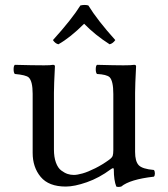

<svg xmlns="http://www.w3.org/2000/svg" viewBox="-20 -744 680 776"><path d="M337 -722Q374 -662 446 -582Q436 -568 423 -565Q365 -602 320 -648Q264 -592 216 -565Q203 -568 194 -582Q270 -666 305 -722Q323 -726 337 -722ZM246 10Q177 10 144.5 -29Q112 -68 112 -126V-365Q112 -416 96 -431Q85 -441 40 -445Q35 -450 35 -464Q35 -478 40 -482Q113 -480 158 -480Q185 -480 194 -482Q202 -482 202 -476Q198 -399 198 -369V-140Q198 -109 206 -87Q214 -65 227.5 -55Q241 -45 253 -41Q265 -37 278.5 -37Q292 -37 313.5 -43Q335 -49 365 -64Q395 -79 422 -99Q433 -107 435.5 -114.5Q438 -122 438 -138V-364Q438 -417 423 -432Q411 -443 372 -445Q367 -450 367 -464Q367 -478 372 -482Q445 -480 478.5 -480Q512 -480 522 -482Q530 -482 530 -476Q526 -399 526 -369V-130Q526 -92 540.5 -76.5Q555 -61 602 -57Q606 -52 606 -43Q606 -34 602 -30Q505 -19 470 10Q458 13 450 10Q440 -15 440 -59Q440 -69 428 -60Q381 -25 331 -7.5Q281 10 246 10Z"/></svg>

Font: Libertinus Mono
Style: Regular
Weight: 400
Designer: Philipp H. Poll
Foundry: Khaled Hosny
Version: Version 6.7